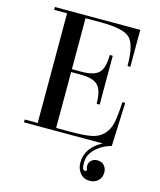

<svg xmlns="http://www.w3.org/2000/svg" viewBox="-126 -740 871 1045"><g transform="rotate(15 309.5 -217.5)"><path d="M52 0V-16H125V-634H52V-650H533V-442H517Q517 -563 479.5 -598.5Q442 -634 319 -634H229V-347H282Q354 -347 381 -374.5Q408 -402 408 -475H425V-200H408Q408 -274 381 -302.5Q354 -331 282 -331H229V-16H310Q386 -16 427 -24Q468 -32 494 -59Q520 -86 528.5 -126.5Q537 -167 541 -245H557L547 0Q499 14 467.5 41Q436 68 428 98Q424 113 424 129Q424 169 441 169Q450 169 450 161Q450 159 447.5 153Q445 147 445 141Q445 120 459 108Q473 96 492 96Q517 96 531 112Q545 128 545 150Q545 180 526 197.5Q507 215 480 215Q445 215 425 190.5Q405 166 405 132Q405 47 496 0Z"/></g></svg>

Font: Elsie Swash Caps
Style: Regular
Weight: 400
Designer: Alejandro Inler
Foundry: Alejandro Inler
Version: 1.001